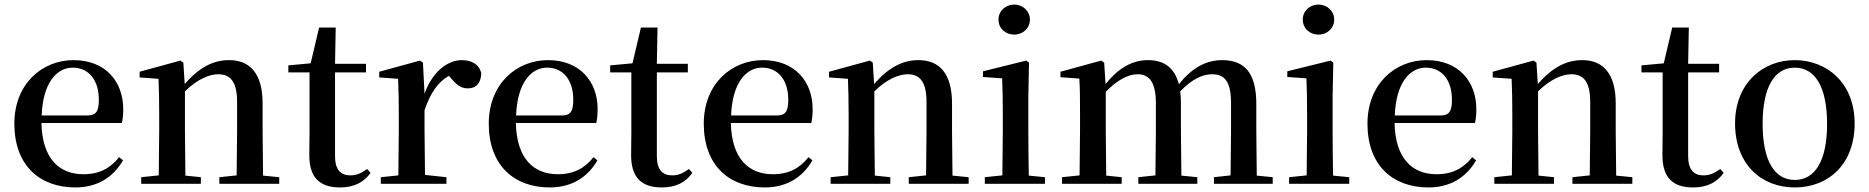

<svg xmlns="http://www.w3.org/2000/svg" viewBox="-20 -807 8207 843"><path d="M311 16C406 16 477 -28 520 -103L503 -117C465 -69 417 -42 346 -42C241 -42 165 -110 162 -267H515C519 -284 521 -303 521 -328C521 -449 443 -543 303 -543C165 -543 43 -439 43 -264C43 -81 154 16 311 16ZM163 -300C168 -440 227 -510 299 -510C370 -510 414 -455 414 -369C414 -320 403 -300 364 -300Z M1018 0H1206V-29L1135 -36L1133 -232V-353C1133 -486 1076 -543 986 -543C920 -543 858 -515 791 -438L785 -532L772 -541L593 -492V-467L676 -461C678 -412 679 -368 679 -301V-232L677 -37L600 -29V0H862V-29L794 -36L792 -232V-406C848 -461 901 -481 938 -481C991 -481 1021 -449 1021 -359V-232L1019 -37L943 -29V0Z M1473 16C1535 16 1578 -7 1607 -48L1592 -65C1565 -46 1546 -37 1518 -37C1476 -37 1451 -62 1451 -121V-489H1587V-527H1451L1454 -686H1381L1344 -529L1246 -520V-489H1339V-223C1339 -185 1338 -161 1338 -126C1338 -29 1382 16 1473 16Z M1728 0H1940V-29L1846 -39L1844 -232V-323C1870 -400 1903 -447 1951 -474L1959 -465C1983 -436 2003 -419 2033 -419C2074 -419 2092 -446 2093 -485C2084 -526 2049 -543 2007 -543C1943 -543 1876 -488 1844 -395L1837 -532L1824 -541L1645 -492V-467L1728 -461C1730 -412 1731 -369 1731 -301V-232L1729 -37L1652 -29V0Z M2394 16C2489 16 2560 -28 2603 -103L2586 -117C2548 -69 2500 -42 2429 -42C2324 -42 2248 -110 2245 -267H2598C2602 -284 2604 -303 2604 -328C2604 -449 2526 -543 2386 -543C2248 -543 2126 -439 2126 -264C2126 -81 2237 16 2394 16ZM2246 -300C2251 -440 2310 -510 2382 -510C2453 -510 2497 -455 2497 -369C2497 -320 2486 -300 2447 -300Z M2886 16C2948 16 2991 -7 3020 -48L3005 -65C2978 -46 2959 -37 2931 -37C2889 -37 2864 -62 2864 -121V-489H3000V-527H2864L2867 -686H2794L2757 -529L2659 -520V-489H2752V-223C2752 -185 2751 -161 2751 -126C2751 -29 2795 16 2886 16Z M3338 16C3433 16 3504 -28 3547 -103L3530 -117C3492 -69 3444 -42 3373 -42C3268 -42 3192 -110 3189 -267H3542C3546 -284 3548 -303 3548 -328C3548 -449 3470 -543 3330 -543C3192 -543 3070 -439 3070 -264C3070 -81 3181 16 3338 16ZM3190 -300C3195 -440 3254 -510 3326 -510C3397 -510 3441 -455 3441 -369C3441 -320 3430 -300 3391 -300Z M4045 0H4233V-29L4162 -36L4160 -232V-353C4160 -486 4103 -543 4013 -543C3947 -543 3885 -515 3818 -438L3812 -532L3799 -541L3620 -492V-467L3703 -461C3705 -412 3706 -368 3706 -301V-232L3704 -37L3627 -29V0H3889V-29L3821 -36L3819 -232V-406C3875 -461 3928 -481 3965 -481C4018 -481 4048 -449 4048 -359V-232L4046 -37L3970 -29V0Z M4433 -655C4470 -655 4502 -682 4502 -721C4502 -759 4470 -787 4433 -787C4395 -787 4364 -759 4364 -721C4364 -682 4395 -655 4433 -655ZM4380 0H4568V-29L4497 -36C4496 -93 4495 -177 4495 -232V-385L4498 -532L4486 -541L4296 -494V-469L4380 -463C4382 -414 4383 -367 4383 -300V-232L4381 -37L4304 -29V0Z M5382 0H5568V-29L5498 -36L5496 -232V-351C5496 -486 5445 -543 5346 -543C5277 -543 5215 -511 5156 -437C5137 -511 5090 -543 5020 -543C4950 -543 4890 -507 4834 -438L4828 -532L4815 -541L4636 -492V-468L4719 -462C4722 -412 4722 -369 4722 -302V-232L4720 -37L4643 -29V0H4905V-29L4837 -36L4835 -232V-404C4885 -455 4932 -481 4975 -481C5026 -481 5055 -446 5055 -354V-232L5053 -37L4978 -29V0H5237V-29L5167 -36L5165 -232V-353C5165 -372 5164 -390 5162 -406C5213 -459 5259 -481 5302 -481C5356 -481 5385 -450 5385 -354V-232L5383 -37L5310 -29V0Z M5769 -655C5806 -655 5838 -682 5838 -721C5838 -759 5806 -787 5769 -787C5731 -787 5700 -759 5700 -721C5700 -682 5731 -655 5769 -655ZM5716 0H5904V-29L5833 -36C5832 -93 5831 -177 5831 -232V-385L5834 -532L5822 -541L5632 -494V-469L5716 -463C5718 -414 5719 -367 5719 -300V-232L5717 -37L5640 -29V0Z M6252 16C6347 16 6418 -28 6461 -103L6444 -117C6406 -69 6358 -42 6287 -42C6182 -42 6106 -110 6103 -267H6456C6460 -284 6462 -303 6462 -328C6462 -449 6384 -543 6244 -543C6106 -543 5984 -439 5984 -264C5984 -81 6095 16 6252 16ZM6104 -300C6109 -440 6168 -510 6240 -510C6311 -510 6355 -455 6355 -369C6355 -320 6344 -300 6305 -300Z M6959 0H7147V-29L7076 -36L7074 -232V-353C7074 -486 7017 -543 6927 -543C6861 -543 6799 -515 6732 -438L6726 -532L6713 -541L6534 -492V-467L6617 -461C6619 -412 6620 -368 6620 -301V-232L6618 -37L6541 -29V0H6803V-29L6735 -36L6733 -232V-406C6789 -461 6842 -481 6879 -481C6932 -481 6962 -449 6962 -359V-232L6960 -37L6884 -29V0Z M7414 16C7476 16 7519 -7 7548 -48L7533 -65C7506 -46 7487 -37 7459 -37C7417 -37 7392 -62 7392 -121V-489H7528V-527H7392L7395 -686H7322L7285 -529L7187 -520V-489H7280V-223C7280 -185 7279 -161 7279 -126C7279 -29 7323 16 7414 16Z M7860 16C8007 16 8123 -85 8123 -265C8123 -444 8000 -543 7860 -543C7721 -543 7598 -443 7598 -265C7598 -86 7713 16 7860 16ZM7860 -17C7772 -17 7719 -100 7719 -263C7719 -426 7772 -510 7860 -510C7949 -510 8002 -426 8002 -263C8002 -100 7949 -17 7860 -17Z"/></svg>

Font: GenKiMin2 TW SB
Style: Regular
Weight: 600
Version: Version 2.100;PS 2.1;hotconv 16.6.51;makeotf.lib2.5.65220 DE